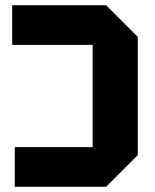

<svg xmlns="http://www.w3.org/2000/svg" viewBox="-20 -720 596 740"><path d="M511 -578V-122L389 0H37V-153H337V-547H27V-700H389Z"/></svg>

Font: Tektur
Style: Bold
Weight: 700
Designer: Adam Jagosz
Foundry: Adam Jagosz
Version: Version 1.005;gftools[0.9.30]